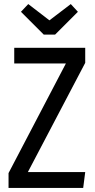

<svg xmlns="http://www.w3.org/2000/svg" viewBox="-20 -924 467 944"><path d="M399 -615 117 -78H399L389 0H22V-73L304 -612H50V-689H399ZM363 -866 251 -754H195L83 -866L119 -904L223 -824L328 -904Z"/></svg>

Font: Fira Sans Compressed
Style: Regular
Weight: 400
Width: 1
Designer: bBox Type GmbH & Carrois Corporate GbR & Edenspiekermann AG
Foundry: bBox Type GmbH & Carrois Corporate GbR & Edenspiekermann AG
Version: Version 4.301